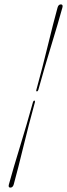

<svg xmlns="http://www.w3.org/2000/svg" viewBox="-20 -743 305 874"><path d="M154.5 -334Q152 -327 148 -327Q143.5 -327 145.5 -334Q174 -437.5 198 -536.8Q222 -636 242 -708.5Q246 -723 257 -723Q268 -723 264 -708.5Q244 -636 213.5 -536.5Q183 -437 154.5 -334ZM130 -278Q132 -285 136.5 -285Q140.5 -285 139 -278Q110.5 -174.5 86.5 -75.5Q62.5 23.5 42.5 96.5Q38.5 111 27 111Q16.5 111 20.5 96.5Q40.5 23.5 71 -75.8Q101.5 -175 130 -278Z"/></svg>

Font: Fraunces 144pt
Style: Bold Italic
Weight: 700
Italic angle: -16°
Version: Version 1.000;[b76b70a41]